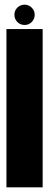

<svg xmlns="http://www.w3.org/2000/svg" viewBox="-20 -799 210 819"><path d="M7.5 0V-675H162V0ZM85 -692.5Q67 -692.5 54.2 -705Q41.5 -717.5 41.5 -736Q41.5 -754 54 -766.5Q66.5 -779 85 -779Q102.5 -779 115.2 -766.5Q128 -754 128 -736Q128 -718 115.5 -705.2Q103 -692.5 85 -692.5Z"/></svg>

Font: Anybody UltraCondensed ExtraBold
Style: Regular
Weight: 800
Width: 1
Designer: Tyler Finck
Foundry: Etcetera Type Company
Version: Version 1.010; ttfautohint (v1.8.3) -l 8 -r 50 -G 200 -x 14 